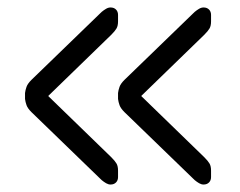

<svg xmlns="http://www.w3.org/2000/svg" viewBox="-20 -586 643 514"><path d="M525 -92Q519 -92 513 -95.5Q507 -99 501 -104L313 -286Q303 -296 300 -304.5Q297 -313 296 -321V-337Q297 -345 300 -353.5Q303 -362 313 -372L501 -554Q507 -559 513 -562.5Q519 -566 525 -566Q534 -566 539.5 -560.5Q545 -555 545 -546V-529Q545 -517 541 -510Q537 -503 527 -493L358 -329L527 -165Q537 -155 541 -148Q545 -141 545 -129V-112Q545 -103 539.5 -97.5Q534 -92 525 -92ZM276 -92Q270 -92 264 -95.5Q258 -99 252 -104L64 -286Q54 -296 51 -304.5Q48 -313 47 -321V-337Q48 -345 51 -353.5Q54 -362 64 -372L252 -554Q258 -559 264 -562.5Q270 -566 276 -566Q285 -566 290.5 -560.5Q296 -555 296 -546V-529Q296 -517 292 -510Q288 -503 278 -493L109 -329L278 -165Q288 -155 292 -148Q296 -141 296 -129V-112Q296 -103 290.5 -97.5Q285 -92 276 -92Z"/></svg>

Font: Rubik Light Light
Style: Regular
Weight: 300
Version: Version 2.101